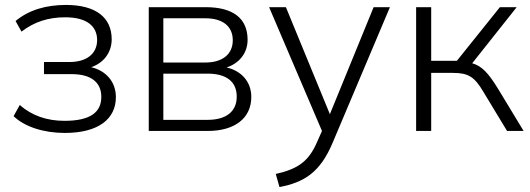

<svg xmlns="http://www.w3.org/2000/svg" viewBox="-20 -530 2143 777"><path d="M242 8C379 8 449 -49 449 -137C449 -199 409 -244 349 -258C399 -275 432 -317 432 -371C432 -459 368 -510 247 -510C167 -510 97 -490 43 -445L67 -402C119 -442 176 -460 244 -460C330 -460 373 -425 373 -368C373 -312 330 -279 261 -279H158V-230H270C347 -230 390 -198 390 -138C390 -76 346 -41 241 -41C168 -41 108 -63 60 -105L35 -60C79 -17 157 8 242 8Z M582 0H820C931 0 997 -52 997 -138C997 -198 958 -243 897 -257C949 -274 982 -316 982 -369C982 -456 923 -501 812 -501H582ZM820 -45H641V-232H820C896 -232 938 -200 938 -139C938 -79 896 -45 820 -45ZM811 -277H641V-456H811C881 -456 922 -424 922 -367C922 -311 881 -277 811 -277Z M1096 174 1111 227C1210 208 1275 169 1326 48L1558 -501H1492L1315 -68L1137 -501H1069L1283 0L1263 45C1230 121 1189 153 1096 174Z M1664 0H1725V-235H1812C1875 -235 1900 -220 1937 -157L2032 0H2099L1996 -170C1955 -237 1929 -263 1891 -274L2071 -501H2003L1829 -284H1725V-501H1664Z"/></svg>

Font: Poppy and Pepper Light
Style: Regular
Weight: 300
Designer: Thy Ha
Foundry: Thy Ha
Version: Version 0.001;Glyphs 3.2 (3227)